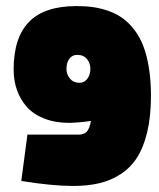

<svg xmlns="http://www.w3.org/2000/svg" viewBox="-20 -613 528 639"><path d="M201.2 -383.5Q201.2 -365.2 212.9 -351.3Q224.6 -337.4 244.4 -337.4Q261 -337.4 270.9 -351.2Q280.8 -365 280.8 -383.5Q280.8 -402.8 269.4 -416.6Q258.1 -430.4 236.6 -430.4Q220.7 -430.4 210.9 -417.6Q201.2 -404.8 201.2 -383.5ZM25.4 -381.6Q25.4 -487.8 76.7 -540.3Q127.9 -592.8 234.4 -592.8Q264.6 -592.8 290.6 -589.1Q316.7 -585.4 342.4 -576.2Q368.2 -566.9 388.7 -552Q409.2 -537.1 427.1 -513.8Q445.1 -490.5 456.9 -459.8Q468.8 -429.2 475.6 -387.1Q482.4 -345 482.4 -293.7Q482.4 -226.1 470.2 -174.4Q458 -122.8 436.3 -88.9Q414.6 -54.9 381.7 -33.6Q348.9 -12.2 310.4 -3.2Q272 5.9 223.6 5.9Q154.1 5.9 50.8 -10.7L71.3 -165H243.2Q258.5 -165 268.1 -174.1Q277.6 -183.1 282.7 -210.7Q270.5 -208.3 246.9 -206.2Q223.4 -204.1 210.9 -204.1Q163.8 -204.1 127.6 -218.3Q91.3 -232.4 69.3 -257.2Q47.4 -282 36.4 -313.4Q25.4 -344.7 25.4 -381.6Z"/></svg>

Font: Digitalt
Style: Medium
Weight: 500
Designer: gluk
Foundry: gluk
Version: Version 0.60